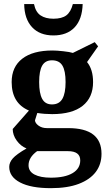

<svg xmlns="http://www.w3.org/2000/svg" viewBox="-20 -725 540 965"><path d="M125.5 -169.4Q38.6 -206.1 38.6 -312.5Q38.6 -388.7 91.8 -429.9Q145 -471.2 244.1 -471.2Q265.1 -471.2 298.1 -467.5Q331.1 -463.9 346.2 -459L456.1 -513.2L473.1 -492.2L417.5 -413.1Q447.8 -376 447.8 -312.5Q447.8 -234.9 395.3 -193.1Q342.8 -151.4 242.2 -151.4Q203.6 -151.4 167.5 -157.2L155.8 -120.1Q156.7 -106 173.8 -93.5Q190.9 -81.1 215.8 -81.1H322.8Q490.2 -81.1 490.2 47.9Q490.2 101.1 461.2 139.4Q432.1 177.7 375.7 199.2Q319.3 220.7 235.4 220.7Q135.7 220.7 81.1 192.1Q26.4 163.6 26.4 113.8Q26.4 91.8 44.2 71.3Q62 50.8 113.3 21Q84.5 9.8 64.2 -18.1Q43.9 -45.9 43.9 -76.7ZM383.3 81.1Q383.3 34.7 321.3 34.7H166.5Q123.5 65.9 123.5 105.5Q123.5 136.7 153.6 152.3Q183.6 168 235.8 168Q306.6 168 345 145Q383.3 122.1 383.3 81.1ZM241.2 -200.2Q277.3 -200.2 293.5 -228.3Q309.6 -256.3 309.6 -312.5Q309.6 -368.7 293.7 -395.3Q277.8 -421.9 241.2 -421.9Q207.5 -421.9 192.1 -395.3Q176.8 -368.7 176.8 -312.5Q176.8 -256.3 191.9 -228.3Q207 -200.2 241.2 -200.2ZM248.5 -546.9Q179.7 -546.9 141.1 -588.4Q102.5 -629.9 101.6 -704.6H150.9Q159.2 -664.1 184.1 -647.5Q209 -630.9 248.5 -630.9Q291 -630.9 313.5 -647.9Q335.9 -665 346.2 -704.6H395.5Q393.1 -627.4 354.7 -587.2Q316.4 -546.9 248.5 -546.9Z"/></svg>

Font: Tinos
Style: Bold
Weight: 700
Designer: Steve Matteson
Foundry: Monotype Imaging Inc.
Version: Version 1.23